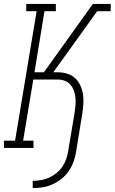

<svg xmlns="http://www.w3.org/2000/svg" viewBox="-22 -755 585 980"><path d="M145 205V168Q166 168 187 164.5Q208 161 228 152Q248 143 266 128.5Q284 114 296.5 95.5Q309 77 316 57Q323 37 326 16L359 -181Q362 -200 363.5 -219Q365 -238 363 -256.5Q361 -275 355 -292Q349 -309 337.5 -322.5Q326 -336 309 -342.5Q292 -349 273 -349H148L96 -37H149V0H-2V-37H55L165 -698H112V-735H263V-698H205L154 -386H202L452 -735H491L488 -719L474 -698L250 -386H273Q298 -386 321 -379Q344 -372 361 -356.5Q378 -341 388 -319Q398 -297 401.5 -273.5Q405 -250 403.5 -225Q402 -200 398 -175L366 22Q362 47 353 71.5Q344 96 328.5 118.5Q313 141 291.5 158Q270 175 245.5 186Q221 197 196 201Q171 205 145 205ZM474 -698 488 -719 491 -735H543V-698Z"/></svg>

Font: Iosevka Slab XLtObl
Style: Regular
Weight: 200
Italic angle: -9°
Monospace: yes
Designer: Belleve Invis
Foundry: Belleve Invis
Version: Version 11.1.1; ttfautohint (v1.8.3)